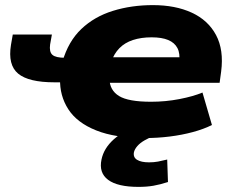

<svg xmlns="http://www.w3.org/2000/svg" viewBox="-20 -529 912 751"><path d="M547 11Q431 11 356 -19Q281 -49 247 -102Q213 -155 215 -221L228 -207H193Q92 -207 51 -241Q10 -275 23 -354L30 -394H183L176 -355Q172 -326 185 -314.5Q198 -303 235 -303H257L224 -287Q247 -367 298 -415.5Q349 -464 421.5 -486.5Q494 -509 578 -509Q666 -509 730 -479.5Q794 -450 825 -392Q856 -334 845 -249L839 -205H385L408 -221Q409 -176 445.5 -153.5Q482 -131 571 -131Q628 -131 682 -141.5Q736 -152 772 -167L809 -40Q777 -24 734.5 -12.5Q692 -1 644 5Q596 11 547 11ZM573 -383Q532 -383 500 -372.5Q468 -362 447 -340.5Q426 -319 415 -287L400 -305H705L681 -286Q685 -320 674 -341Q663 -362 638 -372.5Q613 -383 573 -383ZM522 202Q440 202 403 174.5Q366 147 377 95Q386 51 425 16Q464 -19 540 -48L587 0Q563 10 545.5 20Q528 30 517.5 42Q507 54 504 66Q500 86 516 96Q532 106 563 106Q582 106 598 103Q614 100 634 95L637 183Q606 193 580 197.5Q554 202 522 202Z"/></svg>

Font: Nunito Sans 10pt Expanded Black
Style: Italic
Weight: 900
Width: 7
Italic angle: -9°
Designer: Vernon Adams
Foundry: Vernon Adams
Version: Version 3.101;gftools[0.9.27]